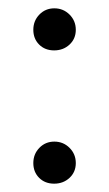

<svg xmlns="http://www.w3.org/2000/svg" viewBox="-20 -440 262 461"><path d="M110.5 -100Q132 -100 147 -85Q162 -70 162 -48.5Q162 -27 147 -13Q132 1 110 1Q88 1 74 -13Q60 -27 60 -48.5Q60 -70 74.5 -85Q89 -100 110.5 -100ZM110.5 -420Q132 -420 147 -405Q162 -390 162 -368.5Q162 -347 147 -333Q132 -319 110 -319Q88 -319 74 -333Q60 -347 60 -368.5Q60 -390 74.5 -405Q89 -420 110.5 -420Z"/></svg>

Font: Hind Colombo Light
Style: Regular
Weight: 300
Designer: Jyotish Sonowal, Aditi Pimprikar
Foundry: Indian Type Foundry
Version: Version 1.000;PS 1.0;hotconv 1.0.86;makeotf.lib2.5.63406; tt